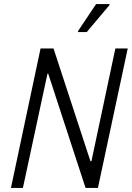

<svg xmlns="http://www.w3.org/2000/svg" viewBox="-20 -927 650 947"><path d="M34 0 180 -688H244L426 -132H431L549 -688H610L463 0H402L218 -563H214L93 0ZM365 -769V-774L454 -907H520V-902L408 -769Z"/></svg>

Font: Saira SemiCondensed Light
Style: Italic
Weight: 300
Width: 4
Italic angle: -12°
Designer: Hector Gatti with collaboration of the Omnibus-Type team
Foundry: Omnibus-Type
Version: Version 1.101